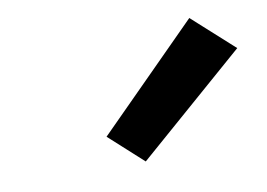

<svg xmlns="http://www.w3.org/2000/svg" viewBox="-45 -886 590 425"><g transform="rotate(-10 250.0 -674.0)"><path d="M252 -526 176 -595 402 -822 495 -738Z"/></g></svg>

Font: Iosevka Curly Slab Extrabold
Style: Italic
Weight: 800
Italic angle: -9°
Monospace: yes
Designer: Belleve Invis
Foundry: Belleve Invis
Version: Version 22.1.2; ttfautohint (v1.8.4)